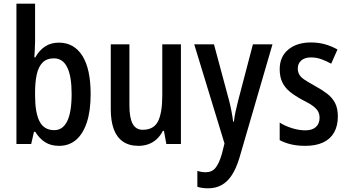

<svg xmlns="http://www.w3.org/2000/svg" viewBox="-20 -780 1884 1040"><path d="M170 -555Q170 -534 168.5 -512Q167 -490 166 -469H171Q193 -508 224.5 -528.5Q256 -549 299 -549Q381 -549 426 -478Q471 -407 471 -270Q471 -180 450.5 -117.5Q430 -55 392 -22.5Q354 10 300 10Q255 10 224 -10Q193 -30 171 -66H164L149 0H69V-760H170ZM272 -464Q233 -464 210.5 -441Q188 -418 179 -376.5Q170 -335 170 -280V-262Q170 -169 194.5 -122Q219 -75 274 -75Q320 -75 344 -123.5Q368 -172 368 -272Q368 -367 344 -415.5Q320 -464 272 -464Z M960 -540V0H881L868 -71H862Q849 -45 829 -26.5Q809 -8 784 1Q759 10 730 10Q679 10 645.5 -13.5Q612 -37 596 -81Q580 -125 580 -188V-540H681V-209Q681 -142 698.5 -109.5Q716 -77 753 -77Q813 -77 836 -123Q859 -169 859 -262V-540Z M1032 -540H1139L1221 -235Q1228 -208 1233.5 -179.5Q1239 -151 1243 -121H1247Q1250 -148 1256 -176Q1262 -204 1270 -235L1350 -540H1456L1276 78Q1259 133 1235.5 169Q1212 205 1180 222.5Q1148 240 1107 240Q1091 240 1077 238Q1063 236 1049 232V146Q1059 149 1070.5 151Q1082 153 1094 153Q1128 153 1147.5 129Q1167 105 1182 53L1196 -3Z M1810 -149Q1810 -99 1790 -63Q1770 -27 1730.5 -8.5Q1691 10 1634 10Q1591 10 1557 2Q1523 -6 1495 -21V-116Q1523 -98 1561 -86Q1599 -74 1634 -74Q1671 -74 1691 -92Q1711 -110 1711 -142Q1711 -161 1703 -176Q1695 -191 1675 -206Q1655 -221 1618 -239Q1579 -260 1551.5 -282Q1524 -304 1509.5 -333.5Q1495 -363 1495 -405Q1495 -473 1541.5 -511.5Q1588 -550 1664 -550Q1704 -550 1739 -540.5Q1774 -531 1808 -512L1774 -435Q1747 -450 1720 -459.5Q1693 -469 1664 -469Q1631 -469 1612 -452.5Q1593 -436 1593 -409Q1593 -390 1601.5 -375.5Q1610 -361 1630.5 -347.5Q1651 -334 1687 -314Q1724 -294 1752 -272.5Q1780 -251 1795 -222Q1810 -193 1810 -149Z"/></svg>

Font: Noto Sans Bengali Condensed Medium
Style: Regular
Weight: 500
Width: 3
Designer: Jelle Bosma - Monotype Design Team
Foundry: Monotype Imaging Inc.
Version: Version 2.003